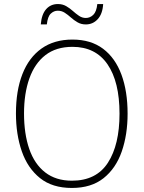

<svg xmlns="http://www.w3.org/2000/svg" viewBox="-20 -921 711 951"><path d="M612 -358Q612 -254 583 -170.5Q554 -87 493 -38.5Q432 10 336 10Q239 10 178 -39Q117 -88 88 -171.5Q59 -255 59 -359Q59 -472 91 -554Q123 -636 185.5 -680.5Q248 -725 339 -725Q430 -725 490.5 -679.5Q551 -634 581.5 -551.5Q612 -469 612 -358ZM99 -359Q99 -258 125 -183Q151 -108 204 -67Q257 -26 336 -26Q457 -26 514.5 -115Q572 -204 572 -358Q572 -516 512.5 -602.5Q453 -689 339 -689Q258 -689 205 -648Q152 -607 125.5 -532.5Q99 -458 99 -359ZM182 -800Q186 -850 208.5 -875.5Q231 -901 267 -901Q290 -901 308 -890.5Q326 -880 341 -866.5Q356 -853 371.5 -842.5Q387 -832 405 -832Q426 -832 442 -847.5Q458 -863 462 -901H491Q488 -852 464 -826Q440 -800 405 -800Q382 -800 364 -810.5Q346 -821 331 -834.5Q316 -848 300.5 -858Q285 -868 266 -868Q247 -868 231.5 -853.5Q216 -839 212 -800Z"/></svg>

Font: Noto Sans Khmer SemiCondensed ExtraLight
Style: Regular
Weight: 200
Width: 4
Designer: Danh Hong and the Monotype Design Team
Foundry: Monotype Imaging Inc.
Version: Version 2.004; ttfautohint (v1.8.4.7-5d5b)